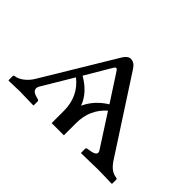

<svg xmlns="http://www.w3.org/2000/svg" viewBox="-89 -638 836 836"><g transform="rotate(45 329.0 -220.0)"><path d="M295.9 -360.8 225.1 -241.2Q292 -202.6 313 -144Q337.9 -199.7 396 -235.8L314.9 -360.8Q305.2 -376.5 295.9 -360.8ZM351.1 0H275.9V-75.2Q275.9 -163.6 210 -215.8L127 -77.1Q106.9 -43.9 151.9 -33.2L160.2 -30.8Q166 -28.8 166 -24.9V0L165 2Q98.1 0 79.1 0L13.2 2L11.2 0V-24.9Q11.2 -27.3 12.9 -29.1Q14.6 -30.8 17.1 -30.8Q36.6 -33.2 56.6 -48.6Q76.7 -64 90.8 -87.9L289.1 -417Q304.2 -441.9 321.8 -441.9Q344.2 -441.9 359.9 -417L577.1 -82Q593.3 -56.2 608.4 -44.7Q623.5 -33.2 642.1 -30.8Q648.9 -29.8 648.9 -24.9V0L646 2Q589.8 0 560.1 0L460 2L458 0V-24.9Q458 -29.3 464.8 -30.8L478 -33.2Q502 -36.6 508.1 -44.9Q514.2 -53.2 505.9 -64.9L411.1 -211.9Q351.1 -159.2 351.1 -75.2Z"/></g></svg>

Font: Common Serif
Style: Bold
Weight: 700
Designer: Philipp H. Poll, Khaled Hosny
Foundry: Stefan Peev, Context Ltd.
Version: Version 1.026